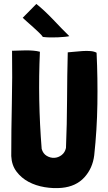

<svg xmlns="http://www.w3.org/2000/svg" viewBox="-20 -937 545 972"><path d="M96 -846Q103 -839 118 -826Q133 -813 149 -798.5Q165 -784 178.5 -771Q192 -758 197 -750Q213 -748 233 -747.5Q253 -747 272.5 -748Q292 -749 308 -750.5Q324 -752 331 -754Q314 -770 292.5 -792.5Q271 -815 248.5 -838.5Q226 -862 204 -882.5Q182 -903 164 -917L95 -847ZM323 -672Q320 -556 319.5 -432Q319 -308 314 -188Q309 -165 292 -152Q275 -139 255 -138Q235 -137 216.5 -148Q198 -159 191 -183Q171 -432 182 -674V-675Q167 -679 149 -680.5Q131 -682 112 -682Q93 -682 74.5 -681Q56 -680 41 -680H40L41 -679Q43 -547 40 -413Q37 -279 37 -147Q39 -101 63.5 -68.5Q88 -36 124.5 -16.5Q161 3 206 10.5Q251 18 293 14Q365 7 407 -39Q449 -85 457 -151Q471 -280 473 -410.5Q475 -541 469 -669V-670Q457 -677 437.5 -678.5Q418 -680 397 -678.5Q376 -677 356 -675Q336 -673 323 -672Z"/></svg>

Font: Londrina Solid
Style: Regular
Weight: 400
Designer: Marcelo Magalhaes
Foundry: Marcelo Magalhães
Version: Version 1.002